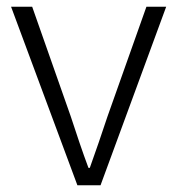

<svg xmlns="http://www.w3.org/2000/svg" viewBox="-20 -553 529 573"><path d="M211 0H280L476 -533H417L301 -206C284 -154 265 -100 248 -52H244C226 -100 208 -154 191 -206L76 -533H13Z"/></svg>

Font: Noto Sans CJK JP Light
Style: Regular
Weight: 300
Designer: Ryoko NISHIZUKA (kana & ideographs); Paul D. Hunt (Latin, Greek & Cyrillic); Wenlong ZHANG (bopomofo); Sandoll Communica
Foundry: Adobe Systems Incorporated
Version: Version 1.004;PS 1.004;hotconv 1.0.82;makeotf.lib2.5.63406